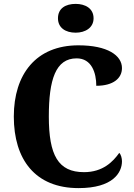

<svg xmlns="http://www.w3.org/2000/svg" viewBox="-20 -957 687 987"><path d="M369 -789C418 -789 461 -814 461 -863C461 -914 418 -937 369 -937C317 -937 278 -914 278 -863C278 -814 317 -789 369 -789ZM384 10C561 10 607 -70 607 -128C607 -143 602 -163 593 -171C561 -126 509 -72 412 -72C279 -72 231 -159 231 -358C231 -548 266 -657 374 -657C451 -657 475 -583 475 -516C563 -516 607 -555 607 -607C607 -672 533 -724 383 -724C165 -724 51 -575 51 -358C51 -137 161 10 384 10Z"/></svg>

Font: Noto Serif Bengali SemiCondensed ExtraBold
Style: Regular
Weight: 800
Width: 4
Designer: Juan Bruce, Universal Thirst, Indian Type Foundry and the Monotype Design Team.
Foundry: Monotype Imaging Inc.
Version: Version 2.003